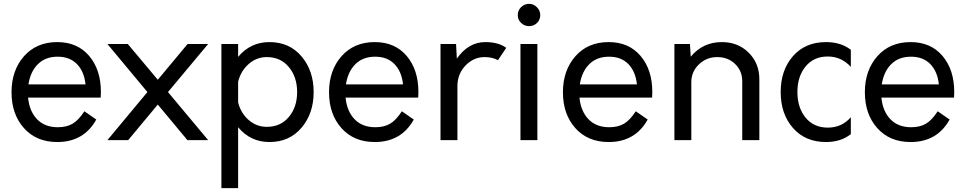

<svg xmlns="http://www.w3.org/2000/svg" viewBox="-20 -729 5025 999"><path d="M505 -250C505 -327.3 484.7 -390 444 -438C403.3 -486 348 -510 278 -510C206 -510 148.3 -485.5 105 -436.5C61.7 -387.5 40 -325 40 -249C40 -173 61.5 -110.8 104.5 -62.5C147.5 -14.2 205.3 10 278 10C370 10 437.7 -29 481 -107L419 -150C399 -119.3 378.7 -97.8 358 -85.5C337.3 -73.2 311.7 -67 281 -67C235.7 -67 199.7 -80.8 173 -108.5C146.3 -136.2 130.7 -173.7 126 -221H504C504.7 -227.7 505 -237.3 505 -250ZM280 -434C322 -434 355.5 -421.2 380.5 -395.5C405.5 -369.8 420.3 -334.7 425 -290H128C134.7 -334 151 -369 177 -395C203 -421 237.3 -434 280 -434Z M1063 -500H956L801 -314L645 -500H539L747 -250L539 0H647L801 -185L955 0H1063L854 -250Z M1382 -510C1316 -510 1261.7 -484.3 1219 -433V-500H1132V250H1219V-67C1261.7 -15.7 1316 10 1382 10C1451.3 10 1507 -14.8 1549 -64.5C1591 -114.2 1612 -176 1612 -250C1612 -324 1591 -385.8 1549 -435.5C1507 -485.2 1451.3 -510 1382 -510ZM1368 -69C1332.7 -69 1301.3 -80.8 1274 -104.5C1246.7 -128.2 1228.3 -158.7 1219 -196V-304C1228.3 -341.3 1246.7 -372 1274 -396C1301.3 -420 1332.7 -432 1368 -432C1416 -432 1454.3 -414.7 1483 -380C1511.7 -345.3 1526 -302 1526 -250C1526 -198 1511.7 -154.8 1483 -120.5C1454.3 -86.2 1416 -69 1368 -69Z M2157 -250C2157 -327.3 2136.7 -390 2096 -438C2055.3 -486 2000 -510 1930 -510C1858 -510 1800.3 -485.5 1757 -436.5C1713.7 -387.5 1692 -325 1692 -249C1692 -173 1713.5 -110.8 1756.5 -62.5C1799.5 -14.2 1857.3 10 1930 10C2022 10 2089.7 -29 2133 -107L2071 -150C2051 -119.3 2030.7 -97.8 2010 -85.5C1989.3 -73.2 1963.7 -67 1933 -67C1887.7 -67 1851.7 -80.8 1825 -108.5C1798.3 -136.2 1782.7 -173.7 1778 -221H2156C2156.7 -227.7 2157 -237.3 2157 -250ZM1932 -434C1974 -434 2007.5 -421.2 2032.5 -395.5C2057.5 -369.8 2072.3 -334.7 2077 -290H1780C1786.7 -334 1803 -369 1829 -395C1855 -421 1889.3 -434 1932 -434Z M2505 -510C2446.3 -510 2397 -481.3 2357 -424L2353 -500H2272V0H2360V-280C2360 -323.3 2374.2 -359.5 2402.5 -388.5C2430.8 -417.5 2463.7 -432 2501 -432C2528.3 -432 2551.7 -426.7 2571 -416L2614 -480C2587.3 -500 2551 -510 2505 -510Z M2733 -593C2749 -593 2762.7 -598.5 2774 -609.5C2785.3 -620.5 2791 -634 2791 -650C2791 -666 2785.2 -679.8 2773.5 -691.5C2761.8 -703.2 2748.3 -709 2733 -709C2717 -709 2703.2 -703.3 2691.5 -692C2679.8 -680.7 2674 -666.7 2674 -650C2674 -634 2679.8 -620.5 2691.5 -609.5C2703.2 -598.5 2717 -593 2733 -593ZM2688 0H2776V-500H2688Z M3374 -250C3374 -327.3 3353.7 -390 3313 -438C3272.3 -486 3217 -510 3147 -510C3075 -510 3017.3 -485.5 2974 -436.5C2930.7 -387.5 2909 -325 2909 -249C2909 -173 2930.5 -110.8 2973.5 -62.5C3016.5 -14.2 3074.3 10 3147 10C3239 10 3306.7 -29 3350 -107L3288 -150C3268 -119.3 3247.7 -97.8 3227 -85.5C3206.3 -73.2 3180.7 -67 3150 -67C3104.7 -67 3068.7 -80.8 3042 -108.5C3015.3 -136.2 2999.7 -173.7 2995 -221H3373C3373.7 -227.7 3374 -237.3 3374 -250ZM3149 -434C3191 -434 3224.5 -421.2 3249.5 -395.5C3274.5 -369.8 3289.3 -334.7 3294 -290H2997C3003.7 -334 3020 -369 3046 -395C3072 -421 3106.3 -434 3149 -434Z M3736 -510C3670 -510 3616 -484.7 3574 -434L3570 -500H3489V0H3577V-302C3577 -338 3590.2 -368.7 3616.5 -394C3642.8 -419.3 3674.7 -432 3712 -432C3749.3 -432 3780.3 -420 3805 -396C3829.7 -372 3842 -342 3842 -306V0H3931V-316C3931 -372 3912.5 -418.3 3875.5 -455C3838.5 -491.7 3792 -510 3736 -510Z M4278 10C4329.3 10 4372.3 -3.7 4407 -31V-119C4375.7 -83 4335.7 -65 4287 -65C4238.3 -65 4199.8 -82.3 4171.5 -117C4143.2 -151.7 4129 -196 4129 -250C4129 -304 4143.2 -348.3 4171.5 -383C4199.8 -417.7 4238.3 -435 4287 -435C4334.3 -435 4374.3 -417 4407 -381V-470C4372.3 -496.7 4329.3 -510 4278 -510C4206 -510 4148.7 -485.7 4106 -437C4063.3 -388.3 4042 -326 4042 -250C4042 -174 4063.3 -111.7 4106 -63C4148.7 -14.3 4206 10 4278 10Z M4945 -250C4945 -327.3 4924.7 -390 4884 -438C4843.3 -486 4788 -510 4718 -510C4646 -510 4588.3 -485.5 4545 -436.5C4501.7 -387.5 4480 -325 4480 -249C4480 -173 4501.5 -110.8 4544.5 -62.5C4587.5 -14.2 4645.3 10 4718 10C4810 10 4877.7 -29 4921 -107L4859 -150C4839 -119.3 4818.7 -97.8 4798 -85.5C4777.3 -73.2 4751.7 -67 4721 -67C4675.7 -67 4639.7 -80.8 4613 -108.5C4586.3 -136.2 4570.7 -173.7 4566 -221H4944C4944.7 -227.7 4945 -237.3 4945 -250ZM4720 -434C4762 -434 4795.5 -421.2 4820.5 -395.5C4845.5 -369.8 4860.3 -334.7 4865 -290H4568C4574.7 -334 4591 -369 4617 -395C4643 -421 4677.3 -434 4720 -434Z"/></svg>

Font: Orkney
Style: Regular
Weight: 400
Designer: Samuel Oakes and Alfredo Marco Pradil
Foundry: Alfredo Marco Pradil
Version: 1.0; ttfautohint (v1.5)